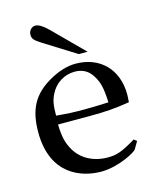

<svg xmlns="http://www.w3.org/2000/svg" viewBox="-107 -751 691 846"><g transform="rotate(-15 239.0 -328.5)"><path d="M250 20C328 20 409 -24 417 -36L437 -70L424 -80C360 -42 337 -33 294 -33C229 -33 175 -62 147 -111C128 -144 121 -172 119 -230H265C334 -230 377 -233 446 -244C447 -258 448 -267 448 -279C448 -394 374 -469 262 -469C225 -469 182 -456 141 -432C59 -385 26 -323 26 -219C26 -24 162 20 250 20ZM359 -267C307 -265 283 -264 247 -264C201 -264 175 -265 121 -270C121 -317 125 -339 138 -365C159 -409 202 -436 250 -436C283 -436 309 -423 327 -396C349 -363 356 -334 359 -267ZM288 -506H328L190 -644C169 -665 149 -677 135 -677C118 -677 104 -662 104 -643C104 -625 111 -617 144 -596Z"/></g></svg>

Font: Asana Math
Style: Regular
Weight: 400
Version: Version 000.958